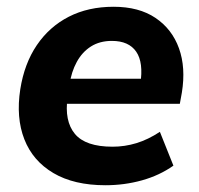

<svg xmlns="http://www.w3.org/2000/svg" viewBox="-20 -537 590 568"><path d="M292 11Q199 11 138 -25Q77 -61 52 -125Q27 -189 40 -273Q52 -349 89 -403.5Q126 -458 183.5 -487.5Q241 -517 316 -517Q391 -517 440 -484Q489 -451 509.5 -394Q530 -337 518 -263L512 -230H158L169 -304H415L395 -288Q405 -352 383 -384Q361 -416 311 -416Q275 -416 249 -399.5Q223 -383 207 -353.5Q191 -324 186 -288L180 -249Q170 -179 201.5 -141Q233 -103 313 -103Q349 -103 383.5 -113.5Q418 -124 453 -147L493 -47Q452 -18 400 -3.5Q348 11 292 11Z"/></svg>

Font: Mulish ExtraLight ExtraBold
Style: Italic
Weight: 800
Italic angle: -9°
Version: Version 3.603